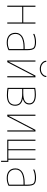

<svg xmlns="http://www.w3.org/2000/svg" viewBox="1313 -2073 874 3540"><g transform="rotate(90 1750.0 -303.0)"><path d="M415 -519.5V0H394.5V-275.4H105.5V0H85V-519.5H105.5V-294.9H394.5V-519.5Z M764.6 9.8Q678.7 9.8 631.8 -32.2Q585 -74.2 585 -150.4Q585 -172.9 589.8 -192.4Q594.7 -211.9 611.3 -236.3Q627.9 -260.7 655.3 -278.3Q682.6 -295.9 731.4 -308.1Q780.3 -320.3 844.7 -320.3H884.8V-370.1Q884.8 -457 860.4 -483.4Q835.9 -509.8 754.9 -509.8Q676.8 -509.8 605.5 -477.5V-500Q678.7 -530.3 754.9 -530.3Q843.8 -530.3 874.5 -497.6Q905.3 -464.8 905.3 -370.1V-24.4Q840.8 9.8 764.6 9.8ZM884.8 -299.8H844.7Q798.8 -299.8 760.3 -293.5Q721.7 -287.1 685.1 -272Q648.4 -256.8 627 -225.6Q605.5 -194.3 605.5 -150.4Q605.5 -82 647 -45.9Q688.5 -9.8 764.6 -9.8Q833 -9.8 884.8 -36.1Z M1117.2 -26.4 1374 -519.5H1405.3V0H1384.8V-494.1H1382.8L1126 0H1094.7V-519.5H1115.2V-26.4ZM1379.9 -719.7H1400.4Q1400.4 -671.9 1356.9 -635.7Q1313.5 -599.6 1250 -599.6Q1186.5 -599.6 1143.1 -635.7Q1099.6 -671.9 1099.6 -719.7H1120.1Q1120.1 -681.6 1157.2 -650.9Q1194.3 -620.1 1250 -620.1Q1305.7 -620.1 1342.8 -650.9Q1379.9 -681.6 1379.9 -719.7Z M1620.1 -294.9H1697.3Q1886.7 -294.9 1885.7 -406.2Q1885.7 -506.8 1725.6 -506.8Q1669.9 -506.8 1620.1 -498ZM1620.1 -275.4V-22.5Q1673.8 -13.7 1736.3 -12.7Q1791 -12.7 1828.6 -24.9Q1866.2 -37.1 1882.3 -59.1Q1898.4 -81.1 1904.3 -100.6Q1910.2 -120.1 1910.2 -146.5Q1910.2 -214.8 1858.9 -245.1Q1807.6 -275.4 1697.3 -275.4ZM1929.7 -146.5Q1929.7 6.8 1736.3 6.8Q1665 6.8 1599.6 -4.9V-514.6Q1657.2 -526.4 1725.6 -527.3Q1813.5 -527.3 1859.9 -496.1Q1906.2 -464.8 1906.2 -406.2Q1906.2 -314.5 1800.8 -287.1V-286.1Q1929.7 -261.7 1929.7 -146.5Z M2117.2 -26.4 2374 -519.5H2405.3V0H2384.8V-494.1H2382.8L2126 0H2094.7V-519.5H2115.2V-26.4Z M2731.4 -19.5V-519.5H2751V-19.5H2905.3V-519.5H2924.8V-19.5H2963.9V114.3H2944.3V0H2555.7V-519.5H2576.2V-19.5Z M3264.6 9.8Q3178.7 9.8 3131.8 -32.2Q3085 -74.2 3085 -150.4Q3085 -172.9 3089.8 -192.4Q3094.7 -211.9 3111.3 -236.3Q3127.9 -260.7 3155.3 -278.3Q3182.6 -295.9 3231.4 -308.1Q3280.3 -320.3 3344.7 -320.3H3384.8V-370.1Q3384.8 -457 3360.4 -483.4Q3335.9 -509.8 3254.9 -509.8Q3176.8 -509.8 3105.5 -477.5V-500Q3178.7 -530.3 3254.9 -530.3Q3343.8 -530.3 3374.5 -497.6Q3405.3 -464.8 3405.3 -370.1V-24.4Q3340.8 9.8 3264.6 9.8ZM3384.8 -299.8H3344.7Q3298.8 -299.8 3260.3 -293.5Q3221.7 -287.1 3185.1 -272Q3148.4 -256.8 3127 -225.6Q3105.5 -194.3 3105.5 -150.4Q3105.5 -82 3147 -45.9Q3188.5 -9.8 3264.6 -9.8Q3333 -9.8 3384.8 -36.1Z"/></g></svg>

Font: Mgen+ 1mn thin
Style: Regular
Weight: 100
Designer: [Source Han Sans]
Ryoko NISHIZUKA  (kana & ideographs); Paul D. Hunt (Latin, Greek & Cyrillic); Wenlong ZHANG  (bopomofo
Version: Version 1.059.20150602